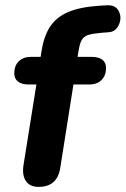

<svg xmlns="http://www.w3.org/2000/svg" viewBox="-20 -708 482 736"><path d="M70 -74.4 119.5 -384.1H90Q63.2 -384.1 48.9 -395.4Q34.7 -406.6 34.7 -426.9Q34.7 -456.1 52 -473.1Q69.4 -490 98.7 -490H150.6L133.6 -476.2L138.7 -508.7Q147.7 -568.9 171.7 -605.4Q195.6 -641.8 240.4 -661.4Q285.2 -680.9 359.3 -685.9L388.4 -687.7Q422.9 -689.9 435.3 -665.3Q447.6 -640.6 435.9 -613.6Q424.1 -586.7 397.5 -584.5L371.3 -582.5Q335.7 -579.5 318.8 -574.2Q302 -568.9 293.7 -555.3Q285.5 -541.7 281 -512.1L275.6 -479.2L265.7 -490H331Q357.9 -490 372.1 -479.2Q386.4 -468.4 386.4 -448.1Q386.4 -418 369 -401.1Q351.7 -384.1 322.4 -384.1H261.5L210.6 -62Q198.4 8.4 128 8.4Q94.9 8.4 79.5 -13.7Q64.2 -35.7 70 -74.4Z"/></svg>

Font: SN Pro Thin
Style: Italic
Weight: 200
Italic angle: -9°
Designer: Tobias Whetton
Foundry: Supernotes
Version: Version 1.003;Glyphs 3.3 (3324)